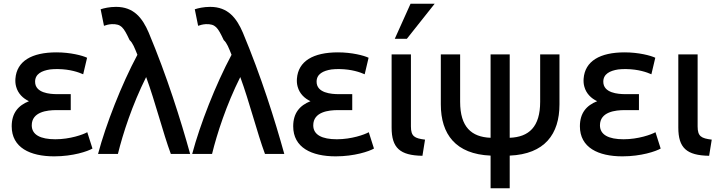

<svg xmlns="http://www.w3.org/2000/svg" viewBox="-20 -821 3870 1034"><path d="M278 -71C357 -71 427 -96 450 -109L478 -21C452 -6 373 21 272 21C142 21 43 -26 43 -141C43 -212 78 -253 136 -276C104 -291 77 -317 67 -354C63 -368 62 -382 63 -397C70 -492 151 -539 284 -539C359 -539 424 -522 449 -510L428 -421C403 -432 358 -448 293 -449C278 -449 263 -449 249 -447C205 -440 169 -423 169 -381C169 -320 248 -314 288 -314H361V-228H284C234 -228 151 -219 151 -146C151 -95 198 -71 278 -71Z M767 -406C692 -256 642 -102 615 8H508C550 -150 634 -365 720 -526C705 -563 695 -590 678 -605C645 -675 633 -692 582 -691C565 -690 551 -686 540 -682L522 -771C540 -777 570 -784 605 -784C701 -784 747 -724 781 -645C879 -411 953 -176 1004 8H900C858 -105 816 -273 767 -406Z M1274 -406C1199 -256 1149 -102 1122 8H1015C1057 -150 1141 -365 1227 -526C1212 -563 1202 -590 1185 -605C1152 -675 1140 -692 1089 -691C1072 -690 1058 -686 1047 -682L1029 -771C1047 -777 1077 -784 1112 -784C1208 -784 1254 -724 1288 -645C1386 -411 1460 -176 1511 8H1407C1365 -105 1323 -273 1274 -406Z M1794 -71C1873 -71 1943 -96 1966 -109L1994 -21C1968 -6 1889 21 1788 21C1658 21 1559 -26 1559 -141C1559 -212 1594 -253 1652 -276C1620 -291 1593 -317 1583 -354C1579 -368 1578 -382 1579 -397C1586 -492 1667 -539 1800 -539C1875 -539 1940 -522 1965 -510L1944 -421C1919 -432 1874 -448 1809 -449C1794 -449 1779 -449 1765 -447C1721 -440 1685 -423 1685 -381C1685 -320 1764 -314 1804 -314H1877V-228H1800C1750 -228 1667 -219 1667 -146C1667 -95 1714 -71 1794 -71Z M2269 -69 2255 18C2134 16 2089 -24 2089 -134V-528H2193V-140C2193 -86 2213 -76 2269 -69ZM2171 -612H2106L2191 -801H2321Z M2725 193H2622V17C2434 9 2354 -98 2354 -259V-528H2458V-273C2458 -137 2519 -83 2622 -79V-528H2725V-79C2828 -83 2889 -137 2889 -273V-528H2993V-259C2993 -98 2913 9 2725 17Z M3338 -71C3417 -71 3487 -96 3510 -109L3538 -21C3512 -6 3433 21 3332 21C3202 21 3103 -26 3103 -141C3103 -212 3138 -253 3196 -276C3164 -291 3137 -317 3127 -354C3123 -368 3122 -382 3123 -397C3130 -492 3211 -539 3344 -539C3419 -539 3484 -522 3509 -510L3488 -421C3463 -432 3418 -448 3353 -449C3338 -449 3323 -449 3309 -447C3265 -440 3229 -423 3229 -381C3229 -320 3308 -314 3348 -314H3421V-228H3344C3294 -228 3211 -219 3211 -146C3211 -95 3258 -71 3338 -71Z M3813 -69 3799 18C3678 16 3633 -24 3633 -134V-528H3737V-140C3737 -86 3757 -76 3813 -69Z"/></svg>

Font: Repo Medium
Style: Regular
Weight: 500
Designer: Stefan Peev
Foundry: Context Ltd
Version: Version 1.502